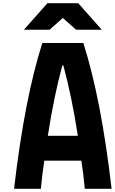

<svg xmlns="http://www.w3.org/2000/svg" viewBox="-20 -1187 722 1207"><path d="M278 -1166.7H472L619.8 -1000H458.3L375 -1074.2L291.7 -1000H130.2ZM469.4 -333.3Q431.6 -578.8 378.3 -775.4H371.7Q319 -580.7 280.6 -333.3ZM246.1 -916.7H503.9Q615.9 -566.4 681.6 0H513Q505.2 -89.8 491.5 -177.1H258.5Q244.8 -89.8 237 0H68.4Q134.1 -566.4 246.1 -916.7Z"/></svg>

Font: Monoid
Style: Bold
Weight: 700
Width: 4
Designer: Andreas Larsen (@larsenwork)
Version: Version 0.61